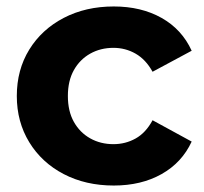

<svg xmlns="http://www.w3.org/2000/svg" viewBox="-20 -566 631 594"><path d="M332 8Q245 8 177 -27.5Q109 -63 70.5 -126Q32 -189 32 -269Q32 -350 70.5 -412.5Q109 -475 177 -510.5Q245 -546 332 -546Q417 -546 480 -510.5Q543 -475 573 -409L452 -344Q431 -382 399.5 -400Q368 -418 331 -418Q291 -418 259 -400Q227 -382 208.5 -349Q190 -316 190 -269Q190 -222 208.5 -189Q227 -156 259 -138Q291 -120 331 -120Q368 -120 399.5 -137.5Q431 -155 452 -194L573 -128Q543 -63 480 -27.5Q417 8 332 8Z"/></svg>

Font: MOST Montserrat
Style: Bold
Weight: 700
Designer: Julieta Ulanovsky
Foundry: Julieta Ulanovsky
Version: Version 8.000;March 11, 2024;FontCreator 15.0.0.2926 64-bit